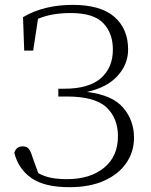

<svg xmlns="http://www.w3.org/2000/svg" viewBox="-20 -759 624 794"><path d="M80.1 -549.8 75.2 -688Q160.6 -738.8 280.8 -738.8Q396.5 -738.8 453.1 -689.2Q509.8 -639.6 509.8 -554.2Q509.8 -493.2 466.1 -445.1Q422.4 -397 339.8 -378.9Q444.3 -366.2 489.3 -313.7Q534.2 -261.2 534.2 -189.9Q534.2 -131.3 502.4 -85Q470.7 -38.6 410.9 -11.7Q351.1 15.1 267.1 15.1Q164.1 15.1 110.1 -22.5Q56.2 -60.1 39.1 -127Q46.9 -153.8 74.2 -153.8Q90.3 -153.8 98.9 -143.6Q107.4 -133.3 113.8 -110.8L138.2 -43Q164.1 -28.8 192.9 -23.4Q221.7 -18.1 256.8 -18.1Q352.1 -18.1 409.9 -64.9Q467.8 -111.8 467.8 -195.8Q467.8 -270 420.4 -314.9Q373 -359.9 255.9 -359.9H221.2V-392.1H246.1Q347.2 -392.1 397 -435.5Q446.8 -479 446.8 -554.2Q446.8 -622.1 406.7 -663.6Q366.7 -705.1 272.9 -705.1Q234.9 -705.1 200.9 -699.5Q167 -693.8 137.2 -681.2L117.2 -549.8Z"/></svg>

Font: Source Han Serif CN ExtraLight
Style: Regular
Weight: 250
Designer: Ryoko NISHIZUKA  (kana & ideographs); Frank Grießhammer (Latin, Greek & Cyrillic); Wenlong ZHANG  (bopomofo); Sandoll Co
Foundry: Adobe Systems Incorporated
Version: Version 1.001;PS 1.001;hotconv 16.6.54;makeotf.lib2.5.65590